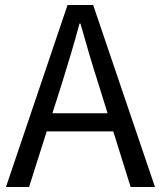

<svg xmlns="http://www.w3.org/2000/svg" viewBox="-20 -753 648 773"><path d="M4 0H97L168 -224H436L506 0H604L355 -733H252ZM191 -297 227 -410C253 -493 277 -572 300 -658H304C328 -573 351 -493 378 -410L413 -297Z"/></svg>

Font: Noto Sans Mono CJK SC
Style: Regular
Weight: 400
Designer: Ryoko NISHIZUKA 西塚涼子 (kana, bopomofo & ideographs); Paul D. Hunt (Latin, Greek & Cyrillic); Sandoll Communications 산돌커뮤니
Foundry: Adobe
Version: Version 2.004;hotconv 1.0.118;makeotfexe 2.5.65603